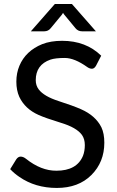

<svg xmlns="http://www.w3.org/2000/svg" viewBox="-20 -929 583 957"><path d="M415 -594.7Q351.1 -640.1 303.2 -640.1Q255.9 -640.1 231.4 -631.8Q158.2 -606.4 158.2 -529.3Q158.2 -502.9 172.9 -483.4Q199.2 -448.7 272 -425.3Q344.7 -401.9 383.3 -384.8Q456.1 -353 485.4 -294.4Q500 -263.7 500 -217.8Q500 -121.1 435.5 -56.6Q371.1 7.8 263.2 7.8Q155.8 7.8 76.2 -47.4Q50.8 -64.5 30.8 -85.9L61 -134.8Q70.3 -148.4 83 -148.4Q95.7 -148.4 109.4 -137.7Q184.6 -77.6 261.2 -78.1Q362.8 -78.1 393.6 -152.3Q402.8 -175.8 402.8 -206.1Q402.8 -236.3 388.2 -256.8Q361.3 -293.5 283.7 -316.9Q206.1 -340.8 172.4 -356Q104.5 -386.2 76.2 -446.3Q61.5 -479 61.5 -522Q61.5 -564.9 76.7 -601.1Q107.9 -675.3 190.4 -709Q232.4 -725.6 289.6 -725.6Q408.2 -725.6 484.4 -651.4L459 -602.1Q450.2 -586.4 438.5 -586.4Q426.8 -586.4 415 -594.7ZM389.2 -772.9Q368.7 -772.9 356 -788.6L300.3 -856Q296.4 -860.4 294.4 -865.2L288.6 -856L232.9 -788.6Q220.7 -772.9 200.2 -772.9H133.8L253.4 -909.2H338.4L458 -772.9Z"/></svg>

Font: Lato-Medium
Style: Regular
Weight: 500
Designer: Lukasz Dziedzic
Foundry: tyPoland Lukasz Dziedzic
Version: Version 2.006; 2014-01-15